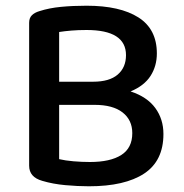

<svg xmlns="http://www.w3.org/2000/svg" viewBox="-20 -640 644 672"><path d="M529 -453Q529 -409 507 -374.5Q485 -340 437 -320Q495 -301 523.5 -262Q552 -223 552 -171Q552 -77 484.5 -32.5Q417 12 291 12Q252 12 208.5 8Q165 4 128 -7Q82 -20 82 -60V-560Q82 -577 91.5 -586.5Q101 -596 118 -601Q152 -612 193.5 -616Q235 -620 283 -620Q400 -620 464.5 -579Q529 -538 529 -453ZM443 -174Q443 -220 409 -246.5Q375 -273 311 -273H187V-83Q208 -78 237 -75.5Q266 -73 295 -73Q366 -73 404.5 -97.5Q443 -122 443 -174ZM187 -354H306Q363 -354 392 -379Q421 -404 421 -447Q421 -535 283 -535Q254 -535 230 -533Q206 -531 187 -528Z"/></svg>

Font: Baloo Chettan 2 Medium
Style: Regular
Weight: 500
Designer: Maithili Shingre, Unnati Kotecha and Ek Type
Foundry: Ek Type
Version: Version 1.640;hotconv 1.0.111;makeotfexe 2.5.65597; ttfautoh